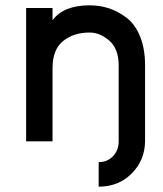

<svg xmlns="http://www.w3.org/2000/svg" viewBox="-20 -530 610 720"><path d="M316 -510Q354 -510 388 -499Q422 -488 454 -464Q486 -440 505 -394Q524 -348 524 -285V0Q523 71 474 120.5Q425 170 350 170V78Q382 78 403.5 56Q425 34 425 0V-285Q425 -347 390 -377.5Q355 -408 316 -408Q256 -408 216.5 -376Q177 -344 177 -275V0H78V-500H177V-454Q218 -510 316 -510Z"/></svg>

Font: Simpel Medium
Style: Regular
Weight: 500
Designer: Janko Jovanovic
Version: Version 1.048;PS 001.048;hotconv 1.0.88;makeotf.lib2.5.64775